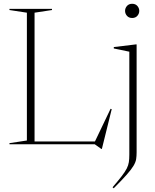

<svg xmlns="http://www.w3.org/2000/svg" viewBox="-20 -762 816 1014"><path d="M518 24.5H515L480.5 0H30V-6L122 -20V-695L30 -709V-715H254.5V-709L162.5 -695V-15H481.5L564 -187.5L570 -185.5ZM678 -667Q660.5 -667 650.5 -678.5Q640.5 -690 640.5 -704.5Q640.5 -719 650.5 -730.5Q660.5 -742 678 -742Q695.5 -742 705.5 -730.5Q715.5 -719 715.5 -704.5Q715.5 -690 705.5 -678.5Q695.5 -667 678 -667ZM663 -489 581 -506V-513.5L697.5 -527.5H701.5V42.5Q701.5 62.5 699 78.5Q696.5 94.5 685.2 113.5Q674 132.5 649.5 160.2Q625 188 580.5 232.5L574.5 227Q605.5 191 623.2 167.8Q641 144.5 649.5 127.8Q658 111 660.5 94.2Q663 77.5 663 54.5Z"/></svg>

Font: Newsreader Display ExtraLight
Style: Regular
Weight: 275
Designer: Hugues Gentile
Foundry: Production Type
Version: Version 1.002